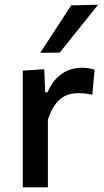

<svg xmlns="http://www.w3.org/2000/svg" viewBox="-20 -798 444 818"><path d="M77 0Q77 -54.5 77 -105.5Q77 -156.5 77 -218V-268Q77 -323.5 77 -381.2Q77 -439 77 -497L168.5 -503L172.5 -405H182.5Q202.5 -449 228 -471.5Q253.5 -494 280 -501.8Q306.5 -509.5 329.5 -509.5Q342.5 -509.5 356.5 -507.5Q370.5 -505.5 383 -501L373.5 -395Q356 -398 342 -399.5Q328 -401 310 -401Q296 -401 279 -397.2Q262 -393.5 244.8 -382Q227.5 -370.5 211.8 -347.8Q196 -325 184 -288V-212.5Q184 -155 184 -104.8Q184 -54.5 184 0ZM151.5 -573Q184.5 -623.5 217.5 -674.2Q250.5 -725 283 -775L398 -778Q370 -743 342.5 -708.8Q315 -674.5 288.2 -641Q261.5 -607.5 234.5 -574Z"/></svg>

Font: Commissioner Thin Medium
Style: Regular
Weight: 500
Version: Version 1.000